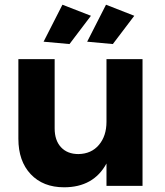

<svg xmlns="http://www.w3.org/2000/svg" viewBox="-20 -789 700 815"><path d="M585 -538V0H432V-95Q377 6 252 6Q163 6 110.5 -49.5Q58 -105 58 -200V-538H212V-244Q212 -193 239 -164Q266 -135 313 -135Q368 -136 400 -174Q432 -212 432 -272V-538ZM245 -769 366 -722 275 -602 165 -612ZM430 -769 550 -722 459 -602 350 -612Z"/></svg>

Font: Montserrat arm2 SemiBold
Style: Regular
Weight: 600
Designer: Julieta Ulanovsky
Foundry: Julieta Ulanovsky
Version: Version 6.000